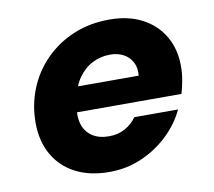

<svg xmlns="http://www.w3.org/2000/svg" viewBox="-64 -581 742 665"><g transform="rotate(-10 307.5 -248.0)"><path d="M270 12Q201 12 151 -14Q101 -40 74 -88Q47 -136 47 -200Q47 -262 69 -317.5Q91 -373 133 -416Q175 -459 232.5 -483.5Q290 -508 361 -508Q427 -508 475.5 -482.5Q524 -457 550.5 -411.5Q577 -366 577 -307Q577 -281 572.5 -256Q568 -231 562 -211H152L168 -299H427Q430 -327 419 -347Q408 -367 388 -377.5Q368 -388 342 -388Q309 -388 280 -373.5Q251 -359 230 -329.5Q209 -300 201 -255L196 -226Q191 -192 200 -166Q209 -140 232 -125Q255 -110 290 -110Q322 -110 347 -124Q372 -138 387 -160H541Q518 -111 476.5 -72Q435 -33 382.5 -10.5Q330 12 270 12Z"/></g></svg>

Font: DM Sans 24pt Black
Style: Italic
Weight: 900
Italic angle: -10°
Designer: Colophon Foundry, Jonny Pinhorn
Foundry: Colophon Foundry
Version: Version 4.004;gftools[0.9.30]